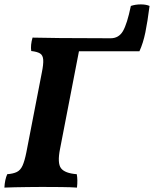

<svg xmlns="http://www.w3.org/2000/svg" viewBox="-29 -850 700 873"><path d="M-9 3Q-7 -34 4 -58Q31 -60 47.5 -68Q64 -76 73.5 -97Q83 -118 91 -158L161 -519Q169 -558 167.5 -578.5Q166 -599 153 -607Q140 -615 113 -618Q111 -631 112.5 -646.5Q114 -662 119 -679Q159 -678 244 -677Q329 -676 474 -676Q511 -676 530 -708.5Q549 -741 566 -823Q587 -830 611 -830Q635 -830 651 -823Q642 -752 632 -703Q622 -654 605 -617H330L244 -173Q231 -108 248.5 -85Q266 -62 320 -58Q325 -33 321 3Q295 1 249 0.5Q203 0 162 0Q131 0 98.5 0.5Q66 1 37.5 1.5Q9 2 -9 3Z"/></svg>

Font: Vollkorn
Style: Bold Italic
Weight: 700
Italic angle: -11°
Designer: Friedrich Althausen
Foundry: Friedrich Althausen
Version: Version 5.000; ttfautohint (v1.8.3)